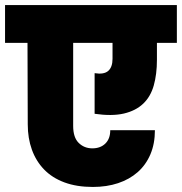

<svg xmlns="http://www.w3.org/2000/svg" viewBox="-34 -760 721 761"><path d="M-14 -740H667V-590H588V-523Q588 -466 575.5 -421.5Q563 -377 533.5 -349Q504 -321 457 -310Q410 -299 341 -309V-470Q378 -464 395 -479Q412 -494 412 -527V-590H256V-261Q256 -215 278 -193.5Q300 -172 332 -172Q364 -172 383.5 -191Q403 -210 403 -244H580Q580 -190 562 -148Q544 -106 511.5 -77.5Q479 -49 434 -34Q389 -19 334 -19Q270 -19 221.5 -37Q173 -55 141 -88Q109 -121 92.5 -166.5Q76 -212 76 -267L75 -590H-14Z"/></svg>

Font: SVN-Poppins ExtraBold
Style: Regular
Weight: 800
Designer: Ninad Kale (Devanagari), Jonny Pinhorn (Latin)
Foundry: Indian Type Foundry
Version: Version 3.002 2017; ttfautohint (v1.8.3)